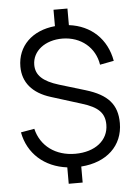

<svg xmlns="http://www.w3.org/2000/svg" viewBox="-61 -866 710 1009"><g transform="rotate(-5 294.5 -361.0)"><path d="M260 98.5H333.5V14C468.5 4.5 555.5 -76.5 555.5 -196C555.5 -293.5 507.5 -348.5 391.5 -383.5L254 -425C170.5 -450.5 134 -485.5 134 -539.5C134 -612.5 201.5 -665 293.5 -664.5C391 -663.5 464.5 -602 478.5 -510.5L552 -524.5C531.5 -640.5 450 -717.5 333.5 -732V-819.5H260V-733C139 -721.5 60.5 -645 60.5 -536.5C60.5 -453.5 110.5 -394 205.5 -364.5L365.5 -314.5C451 -288.5 484 -255 484 -194C484 -111.5 413.5 -55.5 308.5 -55.5C205 -55.5 127 -112.5 105 -205L33.5 -192.5C54.5 -79.5 140 -3 260 12Z"/></g></svg>

Font: Eudonet
Style: Regular
Weight: 400
Designer: Mikhail Sharanda
Foundry: Mikhail Sharanda
Version: Version 4.503;Glyphs 3.1.2 (3151)